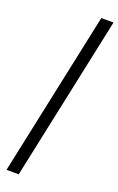

<svg xmlns="http://www.w3.org/2000/svg" viewBox="-175 -749 622 1009"><g transform="rotate(20 136.0 -245.0)"><path d="M8.8 214.8 204.1 -705.1H272.5L77.1 214.8Z"/></g></svg>

Font: Crimson Pro ExtraLight Medium
Style: Italic
Weight: 500
Italic angle: -12°
Version: Version 1.002